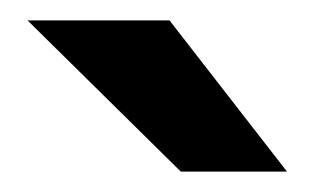

<svg xmlns="http://www.w3.org/2000/svg" viewBox="-20 -783 308 188"><path d="M146 -763 261 -615H157L7 -763Z"/></svg>

Font: Open Sauce Sans
Style: Bold
Weight: 700
Designer: Alfredo Marco Pradil
Foundry: Creative Sauce Fz LLC
Version: Version 1.477